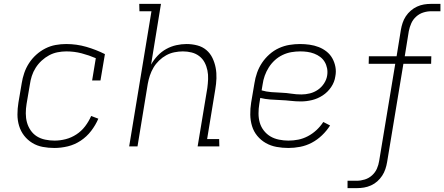

<svg xmlns="http://www.w3.org/2000/svg" viewBox="-20 -755 2291 990"><path d="M260 8Q230 8 200.5 2.5Q171 -3 146.5 -18Q122 -33 104.5 -55.5Q87 -78 78.5 -106Q70 -134 70 -164.5Q70 -195 75 -226L92 -326Q96 -352 105 -378.5Q114 -405 129.5 -429Q145 -453 166.5 -472.5Q188 -492 213.5 -505Q239 -518 266.5 -523Q294 -528 321 -528Q375 -528 425 -513.5Q475 -499 521 -476L498 -340H455L474 -455Q439 -470 401 -480Q363 -490 322 -490Q300 -490 277 -485.5Q254 -481 233.5 -470Q213 -459 195 -442.5Q177 -426 164 -405.5Q151 -385 144 -363Q137 -341 134 -319L117 -219Q113 -195 113 -170.5Q113 -146 119 -124Q125 -102 138 -83Q151 -64 170 -52Q189 -40 213 -35Q237 -30 261 -30Q290 -30 319 -37.5Q348 -45 374 -62Q400 -79 419 -104Q438 -129 450 -157L487 -143Q473 -110 450 -80Q427 -50 396 -29.5Q365 -9 330 -0.5Q295 8 260 8Z M646 0 761 -697H699L698 -735H810L759 -422Q773 -447 793 -468Q813 -489 837.5 -502.5Q862 -516 889 -522Q916 -528 942 -528Q970 -528 997 -521Q1024 -514 1044 -497Q1064 -480 1075.5 -456Q1087 -432 1092 -405.5Q1097 -379 1096 -351Q1095 -323 1090 -294L1048 -38H1110L1111 0H999L1049 -301Q1052 -324 1053 -347Q1054 -370 1049.5 -392Q1045 -414 1035 -433Q1025 -452 1007.5 -465.5Q990 -479 968 -484.5Q946 -490 923 -490Q902 -490 879.5 -485.5Q857 -481 837 -470Q817 -459 800 -442.5Q783 -426 771.5 -406.5Q760 -387 753 -366Q746 -345 742 -323L689 0Z M1467 8Q1436 8 1406 2.5Q1376 -3 1350.5 -17.5Q1325 -32 1306.5 -54.5Q1288 -77 1279.5 -105Q1271 -133 1270.5 -164Q1270 -195 1275 -226L1292 -326Q1296 -353 1305.5 -380Q1315 -407 1331 -431Q1347 -455 1369.5 -475Q1392 -495 1418.5 -507Q1445 -519 1472.5 -523.5Q1500 -528 1527 -528Q1552 -528 1576.5 -524.5Q1601 -521 1623 -512.5Q1645 -504 1663.5 -489.5Q1682 -475 1693.5 -454.5Q1705 -434 1709.5 -410Q1714 -386 1709 -361Q1705 -332 1687.5 -306Q1670 -280 1644 -263Q1618 -246 1589 -239Q1560 -232 1532 -232Q1505 -232 1479 -235Q1453 -238 1426 -239Q1399 -240 1373 -242Q1347 -244 1322 -250L1317 -219Q1313 -195 1313 -170Q1313 -145 1319.5 -122.5Q1326 -100 1340.5 -81.5Q1355 -63 1374.5 -51.5Q1394 -40 1418.5 -35Q1443 -30 1467 -30Q1493 -30 1518 -35Q1543 -40 1567 -52.5Q1591 -65 1611.5 -84Q1632 -103 1647 -126L1682 -108Q1665 -81 1640.5 -57.5Q1616 -34 1587.5 -19Q1559 -4 1528 2Q1497 8 1467 8ZM1534 -268Q1556 -268 1578 -273.5Q1600 -279 1619 -292Q1638 -305 1651 -325Q1664 -345 1667 -366Q1670 -385 1666.5 -403Q1663 -421 1654 -436Q1645 -451 1631 -461.5Q1617 -472 1600 -478.5Q1583 -485 1565 -487.5Q1547 -490 1528 -490Q1505 -490 1482 -486Q1459 -482 1437 -471.5Q1415 -461 1397 -444.5Q1379 -428 1366 -407.5Q1353 -387 1345 -364.5Q1337 -342 1334 -319L1329 -289Q1353 -282 1379 -280Q1405 -278 1431 -277Q1457 -276 1482.5 -272Q1508 -268 1534 -268Z M1772 215V177H1820Q1840 177 1861 170.5Q1882 164 1898.5 149Q1915 134 1923.5 114.5Q1932 95 1935 75L2018 -426H1881L1882 -465H2025L2047 -601Q2050 -619 2056 -637Q2062 -655 2072.5 -671Q2083 -687 2098 -700Q2113 -713 2130.5 -721Q2148 -729 2166 -732Q2184 -735 2202 -735H2251V-697H2203Q2183 -697 2162.5 -690.5Q2142 -684 2125.5 -669Q2109 -654 2100.5 -634.5Q2092 -615 2088 -595L2067 -465H2204L2203 -426H2060L1976 81Q1973 99 1967 117Q1961 135 1950.5 151Q1940 167 1925.5 180Q1911 193 1893 201Q1875 209 1857 212Q1839 215 1821 215Z"/></svg>

Font: Iosevka Etoile Extralight
Style: Italic
Weight: 200
Italic angle: -9°
Designer: Belleve Invis
Foundry: Belleve Invis
Version: Version 22.1.2; ttfautohint (v1.8.4)